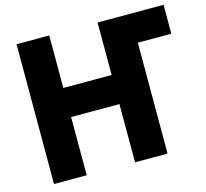

<svg xmlns="http://www.w3.org/2000/svg" viewBox="-105 -834 1046 975"><g transform="rotate(-15 417.5 -346.5)"><path d="M659 -562V21H488V-285H234V21H62V-714H234V-438H488V-714H835V-562Z"/></g></svg>

Font: Repo
Style: ExtraBold
Weight: 800
Designer: Stefan Peev
Foundry: Context Ltd
Version: Version 001.000